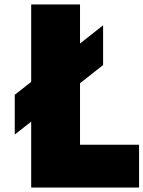

<svg xmlns="http://www.w3.org/2000/svg" viewBox="-20 -845 646 865"><path d="M120.5 0H606.5V-193H340.5V-470L444.5 -552V-731L340.5 -649V-825H120.5V-476L46.5 -418V-239L120.5 -297Z"/></svg>

Font: Spartan Black
Style: Regular
Weight: 900
Designer: Matt Bailey, Mirko Velimirovic
Foundry: Matt Bailey
Version: Version 1.003; ttfautohint (v1.8.3)